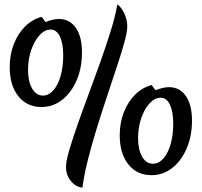

<svg xmlns="http://www.w3.org/2000/svg" viewBox="-20 -788 936 890"><path d="M191 -686Q227 -700 253 -700Q303 -700 331.5 -659Q360 -618 360 -545Q360 -474 335.5 -416.5Q311 -359 268.5 -325.5Q226 -292 172 -292Q105 -292 65 -342Q25 -392 25 -477Q25 -535 44 -583.5Q63 -632 96 -665Q129 -698 173 -710ZM215 -651Q187 -651 163 -624.5Q139 -598 124.5 -555.5Q110 -513 110 -464Q110 -410 129 -377.5Q148 -345 179 -345Q206 -345 227.5 -369.5Q249 -394 261 -436Q273 -478 273 -531Q273 -587 257.5 -619Q242 -651 215 -651ZM524 -768Q543 -754 556.5 -725Q570 -696 570 -665Q570 -641 557 -593.5Q544 -546 523 -482.5Q502 -419 477.5 -345.5Q453 -272 429.5 -196.5Q406 -121 388 -49.5Q370 22 362 82Q330 78 308 50.5Q286 23 286 -14Q286 -41 301 -92Q316 -143 339.5 -210Q363 -277 391 -352Q419 -427 446 -503Q473 -579 494 -647Q515 -715 524 -768ZM701 -370Q737 -384 763 -384Q813 -384 841.5 -343Q870 -302 870 -229Q870 -158 845.5 -100.5Q821 -43 778.5 -9.5Q736 24 682 24Q615 24 575 -26Q535 -76 535 -161Q535 -219 554 -267.5Q573 -316 606 -349Q639 -382 683 -394ZM725 -335Q697 -335 673 -308.5Q649 -282 634.5 -239.5Q620 -197 620 -148Q620 -94 639 -61.5Q658 -29 689 -29Q716 -29 737.5 -53.5Q759 -78 771 -120Q783 -162 783 -215Q783 -271 767.5 -303Q752 -335 725 -335Z"/></svg>

Font: Merienda Medium
Style: Regular
Weight: 500
Designer: Eduardo Rodriguez Tunni
Foundry: Eduardo Rodriguez Tunni
Version: Version 2.001; ttfautohint (v1.8.4.7-5d5b)